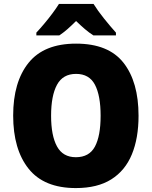

<svg xmlns="http://www.w3.org/2000/svg" viewBox="-20 -947 772 977"><path d="M685 -358Q685 -244 651 -161.5Q617 -79 546.5 -34.5Q476 10 366 10Q204 10 125.5 -88.5Q47 -187 47 -359Q47 -530 125.5 -627.5Q204 -725 367 -725Q532 -725 608.5 -627.5Q685 -530 685 -358ZM240 -358Q240 -257 270 -202Q300 -147 366 -147Q434 -147 463 -201Q492 -255 492 -358Q492 -461 463 -516Q434 -571 367 -571Q300 -571 270 -515.5Q240 -460 240 -358ZM456 -927Q477 -893 509.5 -852.5Q542 -812 570 -781V-767H455Q433 -781 412 -799Q391 -817 367 -840Q343 -816 323 -798.5Q303 -781 282 -767H165V-781Q182 -799 204 -825Q226 -851 246.5 -878.5Q267 -906 280 -927Z"/></svg>

Font: Noto Sans Gurmukhi SemiCondensed Black
Style: Regular
Weight: 900
Width: 4
Designer: Jelle Bosma - Monotype Design Team
Foundry: Monotype Imaging Inc.
Version: Version 2.004; ttfautohint (v1.8.4.7-5d5b)